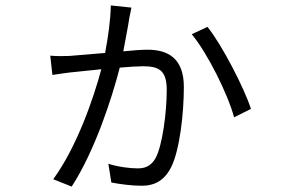

<svg xmlns="http://www.w3.org/2000/svg" viewBox="-20 -636 1040 707"><path d="M744 -537 686 -510C743 -442 819 -290 842 -204L904 -235C880 -311 796 -473 744 -537ZM165 -431 173 -360C191 -363 215 -366 236 -369L353 -381C325 -275 263 -95 176 24L244 51C329 -80 392 -274 421 -387C455 -390 487 -392 506 -392C563 -392 594 -379 594 -305C594 -222 578 -100 553 -54C535 -22 511 -16 487 -16C460 -16 416 -21 379 -33L390 36C420 42 465 48 502 48C551 48 587 27 611 -22C642 -85 657 -219 657 -316C657 -421 599 -453 523 -453C505 -453 472 -451 434 -447C443 -495 453 -547 456 -569C458 -580 461 -592 464 -608L388 -616C387 -560 378 -499 367 -441L235 -430C211 -429 190 -429 165 -431Z"/></svg>

Font: Noto Sans JP DemiLight
Style: Regular
Weight: 350
Designer: Ryoko NISHIZUKA 西塚涼子 (kana, bopomofo & ideographs); Paul D. Hunt (Latin, Greek & Cyrillic); Sandoll Communications 산돌커뮤니
Foundry: Adobe
Version: Version 2.004;hotconv 1.0.118;makeotfexe 2.5.65603